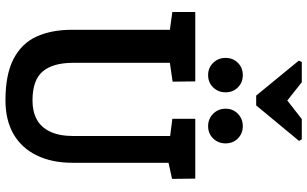

<svg xmlns="http://www.w3.org/2000/svg" viewBox="-231 -890 1125 703"><g transform="rotate(90 331.5 -538.5)"><path d="M207 -1081H281L348 -1028L416 -1081H490L496 -1071L366 -914H330L202 -1070ZM347 4Q253 4 196 -25.5Q139 -55 114 -109.5Q89 -164 89 -241V-598L24 -607V-691H278L279 -608L210 -598V-244Q210 -170 241.5 -132.5Q273 -95 348 -95Q388 -95 417 -110.5Q446 -126 462 -159.5Q478 -193 478 -245V-599L415 -607V-691H634L635 -606L576 -593V-241Q576 -166 549 -110.5Q522 -55 471 -25.5Q420 4 347 4ZM442 -738Q415 -738 396.5 -756.5Q378 -775 378 -802Q378 -829 396.5 -847Q415 -865 442 -865Q469 -865 487 -847Q505 -829 505 -802Q505 -775 487 -756.5Q469 -738 442 -738ZM255 -738Q228 -738 210 -756.5Q192 -775 192 -802Q192 -829 210 -847Q228 -865 255 -865Q282 -865 300 -847Q318 -829 318 -802Q318 -775 300 -756.5Q282 -738 255 -738Z"/></g></svg>

Font: Kreon SemiBold
Style: Regular
Weight: 600
Designer: Julia Petretta
Foundry: Julia Petretta and Eli Heuer
Version: Version 2.002